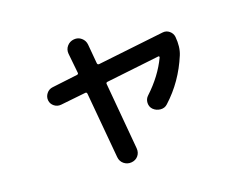

<svg xmlns="http://www.w3.org/2000/svg" viewBox="-93 -755 1185 944"><g transform="rotate(-15 500.0 -282.5)"><path d="M207 -317.4Q187.5 -313.5 170.9 -324.2Q154.3 -335 150.4 -353.5Q146.5 -373 157.7 -390.1Q168.9 -407.2 188.5 -411.1L319.3 -438.5Q328.1 -440.4 326.2 -448.2L306.6 -549.8Q302.7 -572.3 315.4 -589.8Q328.1 -607.4 350.1 -611.3Q372.1 -615.2 389.6 -602.5Q407.2 -589.8 411.1 -568.4L428.7 -468.8Q430.7 -460 439.5 -461.9L780.3 -531.2Q799.8 -535.2 815.9 -523.9Q832 -512.7 835.9 -494.1Q845.7 -440.4 833 -400.4Q793.9 -276.4 709 -184.6Q695.3 -168.9 673.3 -168.9Q651.4 -168.9 634.8 -182.6Q620.1 -195.3 619.1 -215.8Q618.2 -236.3 631.8 -251Q702.1 -329.1 734.4 -416Q735.4 -418.9 733.9 -421.4Q732.4 -423.8 729.5 -422.9L456.1 -367.2Q447.3 -365.2 449.2 -357.4L509.8 -14.6Q513.7 7.8 502 24.9Q490.2 42 468.3 45.9Q446.3 49.8 428.2 37.6Q410.2 25.4 406.2 2.9L345.7 -335.9Q343.8 -344.7 335.9 -342.8Z"/></g></svg>

Font: Rounded Mgen+ 1m medium
Style: Regular
Weight: 500
Designer: [Source Han Sans]
Ryoko NISHIZUKA  (kana & ideographs); Paul D. Hunt (Latin, Greek & Cyrillic); Wenlong ZHANG  (bopomofo
Version: Version 1.059.20150602